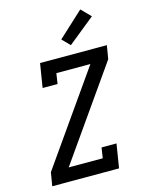

<svg xmlns="http://www.w3.org/2000/svg" viewBox="-142 -1069 883 1155"><g transform="rotate(-15 300.0 -492.0)"><path d="M36 0 50 -84 448 -651H236L226 -586H133L157 -735H573L559 -651L161 -84H373L383 -149H476L452 0ZM364 -791 317 -839 474 -984 531 -926Z"/></g></svg>

Font: Iosevka Etoile Medium
Style: Italic
Weight: 500
Italic angle: -9°
Designer: Belleve Invis
Foundry: Belleve Invis
Version: Version 22.1.2; ttfautohint (v1.8.4)